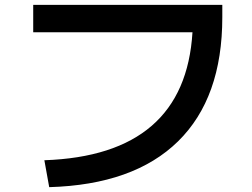

<svg xmlns="http://www.w3.org/2000/svg" viewBox="-20 -741 1040 792"><path d="M774 -608H117V-721H897V-670Q897 -337 714.5 -158Q532 21 183 31L163 -80Q743 -100 774 -608Z"/></svg>

Font: Enso SemiBold
Style: Regular
Weight: 600
Designer: Coji Morishita
Foundry: UNDERFOREST DESIGN
Version: Version 1.000